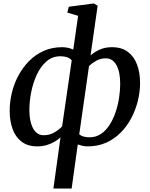

<svg xmlns="http://www.w3.org/2000/svg" viewBox="-20 -837 866 1111"><path d="M289 254 330 -42Q316 -29 295.8 -17Q275.5 -5 250.2 2.5Q225 10 196 10Q140 10 104.5 -17.5Q69 -45 52.5 -91.5Q36 -138 36 -196Q36 -247 48.5 -299.5Q61 -352 86.2 -399.2Q111.5 -446.5 148.2 -483.8Q185 -521 233 -542.5Q281 -564 340.5 -564Q357.5 -564 373.8 -560.2Q390 -556.5 404 -550L432 -745.5L369.5 -764L378 -798L522.5 -817L545 -804L504 -516.5Q525.5 -535.5 556.8 -549.8Q588 -564 627.5 -564Q684 -564 720 -536.8Q756 -509.5 773.2 -462.8Q790.5 -416 790.5 -357Q790.5 -306.5 777.8 -254.2Q765 -202 740.5 -155Q716 -108 679.2 -70.5Q642.5 -33 594.5 -11.5Q546.5 10 487.5 10Q472.5 10 457.8 6.8Q443 3.5 430 -1L394.5 254ZM339.5 -106 395 -488.5Q382.5 -501.5 366 -506.5Q349.5 -511.5 330 -511.5Q283.5 -511.5 249.2 -482Q215 -452.5 193.2 -405.5Q171.5 -358.5 160.8 -304.8Q150 -251 150 -201.5Q150 -156 159.8 -122.8Q169.5 -89.5 188 -72Q206.5 -54.5 232.5 -54.5Q267 -54.5 295 -71Q323 -87.5 339.5 -106ZM495 -454.5 438.5 -59.5Q451 -50 465.8 -46.2Q480.5 -42.5 497.5 -42.5Q535 -42.5 564 -62Q593 -81.5 614 -114.2Q635 -147 648.8 -187.8Q662.5 -228.5 669 -271Q675.5 -313.5 675.5 -352Q675.5 -421 653.8 -460.2Q632 -499.5 592 -499.5Q562 -499.5 537 -485.5Q512 -471.5 495 -454.5Z"/></svg>

Font: Merriweather 28pt Medium
Style: Italic
Weight: 500
Italic angle: -7.8°
Version: Version 2.101